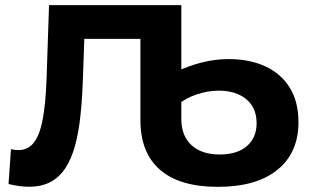

<svg xmlns="http://www.w3.org/2000/svg" viewBox="-20 -720 1220 752"><path d="M93.5 11.4Q75.1 11.4 55.5 8.7Q36 6 13.4 0.8L23 -135.7Q37.6 -132.1 52 -132.1Q76.8 -132.1 94.6 -144.4Q112.4 -156.7 124.5 -180.2Q136.7 -203.7 144.3 -238.5Q151.9 -273.2 156.4 -317.5Q160.9 -361.9 162.5 -415.5L172.1 -700H690.6L566.9 -567.7H278.2L311.6 -606.8L305.1 -421.5Q302.5 -338.9 295.5 -270.9Q288.5 -202.9 274.1 -150.1Q259.7 -97.4 236 -61.4Q212.2 -25.4 177.3 -7Q142.4 11.4 93.5 11.4ZM833.3 11.8Q684 11.8 607 -54.8Q530 -121.4 530 -249.6V-700H690.2V-253.8Q690.2 -188.5 729.7 -151.7Q769.2 -115 840.5 -115Q909.2 -115 947.1 -147.9Q985 -180.9 985 -237.2Q985 -279.4 965.9 -307.6Q946.9 -335.8 913.9 -350.4Q881 -365 837.5 -365Q795.7 -365 751.9 -350.7Q708.2 -336.3 673.1 -308.3L664 -436.6Q721.1 -463.3 772.6 -475.9Q824.1 -488.6 875.1 -488.6Q958 -488.6 1019.6 -459.9Q1081.2 -431.2 1115.1 -376.3Q1149 -321.4 1149 -241.6Q1149 -121.8 1066.7 -55Q984.4 11.8 833.3 11.8Z"/></svg>

Font: Montserrat Alternates Thin
Style: Regular
Weight: 100
Designer: Julieta Ulanovsky
Foundry: Julieta Ulanovsky
Version: Version 9.000